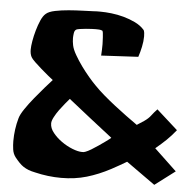

<svg xmlns="http://www.w3.org/2000/svg" viewBox="-56 -818 952 944"><g transform="rotate(5 419.5 -345.5)"><path d="M838.9 -10.7 739.3 64.5 596.7 -37.1Q578.1 -26.4 559.6 -15.6Q541 -4.9 522.5 4.9Q463.9 36.1 405.8 53.2Q347.7 70.3 280.3 70.3Q248 70.3 215.3 66.4Q182.6 62.5 150.4 54.7Q130.9 50.8 117.2 45.4Q103.5 40 92.3 32.7Q81.1 25.4 70.8 14.6Q60.5 3.9 48.8 -10.7Q36.1 -27.3 33.2 -48.8Q30.3 -70.3 30.3 -89.8Q30.3 -118.2 34.2 -147Q38.1 -175.8 45.9 -203.1Q50.8 -221.7 70.3 -250.5Q89.8 -279.3 114.3 -309.1Q138.7 -338.9 161.6 -365.2Q184.6 -391.6 197.3 -405.3Q189.5 -411.1 172.9 -424.8Q156.2 -438.5 137.7 -454.6Q119.1 -470.7 103.5 -485.8Q87.9 -501 84 -508.8Q76.2 -523.4 76.2 -544.9Q76.2 -561.5 80.6 -587.4Q85 -613.3 92.8 -640.6Q100.6 -668 110.8 -691.4Q121.1 -714.8 133.8 -725.6Q147.5 -738.3 178.7 -744.6Q210 -751 245.6 -753.9Q281.2 -756.8 314.5 -757.8Q347.7 -758.8 367.2 -759.8Q375 -760.7 383.8 -760.7Q392.6 -760.7 401.4 -760.7Q425.8 -760.7 456.1 -757.3Q486.3 -753.9 516.6 -745.6Q546.9 -737.3 574.2 -724.1Q601.6 -710.9 619.1 -691.4Q624 -686.5 625 -675.3Q626 -664.1 626 -658.2Q626 -633.8 620.1 -606.4Q614.3 -579.1 606.4 -555.7L423.8 -545.9Q424.8 -560.5 425.3 -574.7Q425.8 -588.9 425.8 -602.5Q425.8 -604.5 425.3 -614.7Q424.8 -625 424.3 -636.7Q423.8 -648.4 422.4 -658.2Q420.9 -668 418 -668.9Q410.2 -671.9 402.8 -672.4Q395.5 -672.9 386.7 -672.9Q380.9 -672.9 367.2 -672.4Q353.5 -671.9 337.9 -670.4Q322.3 -668.9 309.1 -667Q295.9 -665 292 -663.1Q282.2 -658.2 280.3 -643.6Q278.3 -628.9 278.3 -620.1Q278.3 -611.3 279.3 -602.1Q280.3 -592.8 282.2 -584Q286.1 -564.5 301.3 -538.1Q316.4 -511.7 335.4 -485.4Q354.5 -459 374.5 -435.5Q394.5 -412.1 408.2 -398.4Q430.7 -375 458 -351.6Q485.4 -328.1 514.2 -305.7Q543 -283.2 572.3 -261.7Q601.6 -240.2 627.9 -221.7Q642.6 -230.5 663.1 -244.6Q683.6 -258.8 694.3 -273.4Q701.2 -282.2 708 -290.5Q714.8 -298.8 722.7 -306.6L827.1 -212.9Q804.7 -184.6 780.8 -161.6Q756.8 -138.7 728.5 -115.2ZM508.8 -147.5Q453.1 -190.4 398.9 -233.4Q344.7 -276.4 289.1 -320.3Q281.2 -311.5 267.6 -294.9Q253.9 -278.3 240.7 -260.3Q227.5 -242.2 217.8 -223.6Q208 -205.1 208 -192.4Q208 -168.9 226.1 -146.5Q244.1 -124 269.5 -106Q294.9 -87.9 323.2 -76.7Q351.6 -65.4 372.1 -65.4Q377 -65.4 380.4 -65.9Q383.8 -66.4 388.7 -68.4Q399.4 -72.3 416.5 -82.5Q433.6 -92.8 451.2 -105Q468.8 -117.2 484.4 -128.4Q500 -139.6 508.8 -147.5Z"/></g></svg>

Font: Slackey
Style: Regular
Weight: 400
Designer: Squid
Foundry: Font Diner, Inc DBA Sideshow
Version: Version 1.000